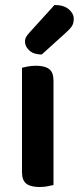

<svg xmlns="http://www.w3.org/2000/svg" viewBox="-20 -740 315 768"><path d="M68 -51V-469Q76 -471 91 -474Q106 -477 124 -477Q160 -477 177 -463.5Q194 -450 194 -418V0Q186 2 171 5Q156 8 138 8Q102 8 85 -5.5Q68 -19 68 -51ZM198 -720Q235 -720 255 -703Q275 -686 275 -665Q275 -646 267 -634.5Q259 -623 240 -606L147 -522Q115 -522 97.5 -538Q80 -554 80 -573Q80 -584 84.5 -592Q89 -600 99 -611Z"/></svg>

Font: Baloo 2 Latin SemiBold
Style: Regular
Weight: 400
Designer: Sarang Kulkarni and Ek Type
Foundry: Ek Type
Version: Version 1.001